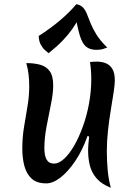

<svg xmlns="http://www.w3.org/2000/svg" viewBox="-20 -872 646 913"><path d="M507 21Q464 4 440.5 -22.5Q417 -49 408 -82.5Q399 -116 399 -156Q399 -172 400.5 -188.5Q402 -205 404 -223L396 -225Q373 -159 339 -108Q305 -57 268.5 -28.5Q232 0 200 0Q155 0 130.5 -22.5Q106 -45 96 -82.5Q86 -120 86 -166Q86 -219 94.5 -269.5Q103 -320 111 -368Q119 -416 119 -462Q119 -490 116 -517Q113 -544 105 -572Q143 -572 171.5 -564Q200 -556 216.5 -533.5Q233 -511 233 -465Q233 -429 222.5 -377.5Q212 -326 201.5 -271Q191 -216 191 -168Q191 -131 202 -112.5Q213 -94 237 -94Q260 -94 285 -117Q310 -140 333 -180Q356 -220 374.5 -271.5Q393 -323 403.5 -380.5Q414 -438 414 -496Q414 -516 412.5 -537Q411 -558 408 -577Q416 -578 424.5 -578.5Q433 -579 440 -579Q462 -579 481.5 -572Q501 -565 513.5 -545.5Q526 -526 526 -490Q526 -471 520.5 -434Q515 -397 507 -349.5Q499 -302 493.5 -251.5Q488 -201 488 -154Q488 -108 492 -64Q496 -20 507 21ZM211 -619Q205 -624 194 -633.5Q183 -643 174 -659.5Q165 -676 164 -701Q222 -738 267 -776.5Q312 -815 343 -852Q364 -848 375 -836Q386 -824 393.5 -805Q401 -786 411 -761Q421 -736 439 -707Q457 -678 490 -646Q480 -642 468.5 -638.5Q457 -635 438 -635Q408 -635 389.5 -650Q371 -665 359 -705Q347 -745 335 -819L356 -786Q340 -757 321.5 -731Q303 -705 277 -678Q251 -651 211 -619Z"/></svg>

Font: Merienda
Style: Regular
Weight: 400
Designer: Eduardo Rodriguez Tunni
Foundry: Eduardo Rodriguez Tunni
Version: Version 2.001